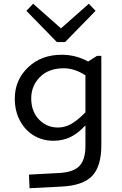

<svg xmlns="http://www.w3.org/2000/svg" viewBox="-20 -768 654 1027"><path d="M491.2 -710 328.1 -543H284.2L121.1 -710L157.2 -748L306.2 -616.2L455.1 -748ZM59.1 -240.2Q59.1 -339.4 129.6 -407.2Q200.2 -475.1 310.1 -475.1Q386.2 -475.1 451.2 -439L499 -469.2H522V8.8Q522 121.1 473.4 172.6Q424.8 224.1 310.1 230L138.2 238.8L134.8 166L298.8 157.2Q374 152.8 405.5 119.1Q437 85.4 437 12.2V-97.2Q394.5 -52.2 354.5 -33.7Q314.5 -15.1 265.1 -15.1Q209 -15.1 162.4 -42.2Q115.7 -69.3 87.4 -121.3Q59.1 -173.3 59.1 -240.2ZM147 -242.2Q147 -171.9 188.5 -128.9Q230 -85.9 290 -85.9Q324.7 -85.9 358.2 -103.5Q391.6 -121.1 437 -167V-365.2Q378.4 -402.8 321.8 -402.8Q239.7 -402.8 193.4 -355.7Q147 -308.6 147 -242.2Z"/></svg>

Font: IntelOne Mono
Style: Regular
Weight: 400
Designer: Fred Shallcrass
Foundry: Frere-Jones Type LLC
Version: Version 1.200;hotconv 1.1.0;makeotfexe 2.6.0;FJTRelease1.2